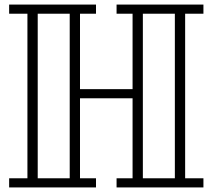

<svg xmlns="http://www.w3.org/2000/svg" viewBox="-20 -820 930 840"><path d="M790 -760V-40H870V0H490V-40H560V-390H330V-40H400V0H20V-40H100V-760H20V-800H400V-760H330V-430H560V-760H490V-800H870V-760ZM285 -40V-760H145V-40ZM745 -760H605V-40H745Z"/></svg>

Font: Kumar One Outline
Style: Regular
Weight: 400
Designer: Parimal Parmar
Foundry: Indian Type Foundry
Version: Version 1.000;PS 1.000;hotconv 1.0.88;makeotf.lib2.5.647800